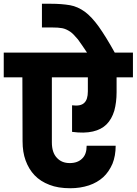

<svg xmlns="http://www.w3.org/2000/svg" viewBox="-37 -1020 727 1021"><path d="M336.9 -19Q271.5 -19 226.1 -37.1Q178.2 -55.2 147 -87.9Q116.2 -120.1 99.1 -167Q83 -210.9 83 -269L82 -608.9H-17.1V-740.2H425.8Q398.4 -781.7 377 -811Q352.1 -840.8 336.9 -851.1Q314.5 -866.2 293.9 -870.1Q273.9 -874 237.8 -874H186V-1000H234.9Q290 -1000 335.9 -992.2Q376.5 -984.9 415 -957Q450.2 -930.7 487.8 -878.9Q527.3 -823.2 573.2 -740.2H669.9V-608.9H583V-529.8Q583 -476.1 570.8 -431.2Q557.1 -386.2 529.8 -358.9Q502 -331.1 457 -320.8Q411.1 -310.1 346.2 -318.8V-460Q392.1 -454.1 411.1 -473.1Q430.2 -490.7 430.2 -534.2V-608.9H238.8V-263.2Q238.8 -209 265.1 -181.2Q290.5 -152.8 334 -152.8Q376 -152.8 399.9 -176.8Q423.8 -199.2 423.8 -245.1H578.1Q578.1 -191.4 561 -148.9Q541.5 -105 512.2 -78.1Q480.5 -49.3 436 -34.2Q389.6 -19 336.9 -19Z"/></svg>

Font: PoppinsZ
Style: Bold
Weight: 700
Designer: Ninad Kale (Devanagari), Jonny Pinhorn (Latin)
Foundry: Indian Type Foundry
Version: Version 3.002;FEAKit 1.0